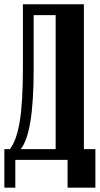

<svg xmlns="http://www.w3.org/2000/svg" viewBox="-30 -719 462 890"><path d="M41 150.9H-9.8V-27.8H16.1Q47.4 -68.8 61.8 -157.7Q76.2 -246.6 76.2 -405.8V-699.2H358.9V-27.8H412.1V150.9H283.2V22H41ZM65.9 -27.8H228V-648.9H126V-395Q126 -101.1 65.9 -27.8Z"/></svg>

Font: Moniqa Black Paragraph
Style: Regular
Weight: 900
Designer: Rajesh Rajput
Foundry: Rajesh Rajput
Version: Version 1.000